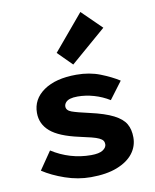

<svg xmlns="http://www.w3.org/2000/svg" viewBox="-90 -884 781 965"><g transform="rotate(-10 300.0 -401.5)"><path d="M296 12Q230 12 165 -10.5Q100 -33 53 -64L116 -156Q161 -127 211.5 -112Q262 -97 316 -97Q357 -97 376 -109.5Q395 -122 395 -139Q395 -150 389.5 -157.5Q384 -165 370.5 -171.5Q357 -178 333.5 -184Q310 -190 273 -198Q172 -220 128 -258Q84 -296 84 -353Q84 -423 145 -465.5Q206 -508 312 -508Q379 -508 433.5 -486.5Q488 -465 527 -440L461 -352Q424 -375 382 -387Q340 -399 299 -399Q276 -399 261 -394.5Q246 -390 238 -380.5Q230 -371 230 -360Q230 -340 256 -330.5Q282 -321 345 -307Q421 -290 464 -268Q507 -246 523.5 -217.5Q540 -189 540 -148Q540 -103 512.5 -67Q485 -31 430.5 -9.5Q376 12 296 12ZM306 -561 234 -633 387 -815 487 -717Z"/></g></svg>

Font: Source Code Pro ExtraLight
Style: Bold
Weight: 700
Monospace: yes
Version: Version 1.018;hotconv 1.0.116;makeotfexe 2.5.65601